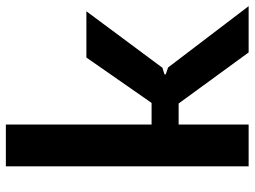

<svg xmlns="http://www.w3.org/2000/svg" viewBox="-124 -724 848 639"><g transform="rotate(-90 299.5 -404.0)"><path d="M66 -808H205V-323H277L428 -540H582L394 -287L372 -280V-276L395 -268L599 0H445L275 -233H205V0H66Z"/></g></svg>

Font: Encode Sans Normal
Style: SemiBold
Weight: 600
Designer: Pablo Impallari, Andres Torresi
Foundry: Pablo Impallari, Andres Torresi
Version: Version 1.000; ttfautohint (v1.00) -l 8 -r 50 -G 200 -x 14 -